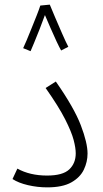

<svg xmlns="http://www.w3.org/2000/svg" viewBox="-20 -804 445 829"><path d="M34 -31 55 -76Q109 -46 183 -46Q251 -46 279 -72.5Q307 -99 307 -142Q307 -165 298 -199.5Q289 -234 261.5 -288.5Q234 -343 177 -424L221 -452Q300 -339 329 -263Q358 -187 358 -141Q358 -105 342 -71.5Q326 -38 288 -16.5Q250 5 184 5Q142 5 101 -4.5Q60 -14 34 -31ZM154 -780 195 -784Q203 -764 218 -729Q233 -694 248.5 -658.5Q264 -623 275 -602L244 -586Q237 -598 224 -625.5Q211 -653 197.5 -684.5Q184 -716 174 -739Q164 -711 151 -678Q138 -645 127 -618.5Q116 -592 112 -583L80 -596Q85 -606 95 -630Q105 -654 116.5 -682.5Q128 -711 138.5 -737.5Q149 -764 154 -780Z"/></svg>

Font: Noto Sans Arabic SemCond Light
Style: Regular
Weight: 300
Width: 4
Designer: Monotype Design Team, Nadine Chahine, Nizar Qandah and Khaled Hosny
Foundry: Monotype Imaging Inc.
Version: Version 2.012; ttfautohint (v1.8.4.7-5d5b)